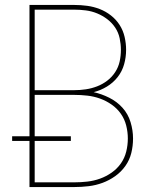

<svg xmlns="http://www.w3.org/2000/svg" viewBox="-20 -755 640 775"><path d="M99 0V-186H29V-205H99V-735H280Q306 -735 332 -731.5Q358 -728 382.5 -718.5Q407 -709 428 -692.5Q449 -676 463 -654Q477 -632 483 -606Q489 -580 489 -554Q489 -524 481 -495.5Q473 -467 455 -444Q437 -421 411.5 -405.5Q386 -390 358 -383Q390 -376 421 -360.5Q452 -345 474.5 -320Q497 -295 507 -262Q517 -229 517 -196Q517 -166 510 -137.5Q503 -109 486 -85Q469 -61 445 -44Q421 -27 394 -17Q367 -7 338 -3.5Q309 0 280 0ZM120 -391H280Q303 -391 326.5 -394.5Q350 -398 372 -406.5Q394 -415 413 -429.5Q432 -444 445 -464Q458 -484 463 -507Q468 -530 468 -554Q468 -577 463 -600.5Q458 -624 445 -643.5Q432 -663 413 -677.5Q394 -692 372 -701Q350 -710 326.5 -713Q303 -716 280 -716H120ZM120 -19H280Q306 -19 332.5 -22Q359 -25 384 -34Q409 -43 431 -58.5Q453 -74 468 -95.5Q483 -117 489.5 -143Q496 -169 496 -196Q496 -222 489.5 -248Q483 -274 468 -295.5Q453 -317 431 -332.5Q409 -348 384 -357Q359 -366 332.5 -369Q306 -372 280 -372H120V-205H266V-186H120Z"/></svg>

Font: Iosevka SS04 Thin Extended
Style: Regular
Weight: 100
Width: 7
Monospace: yes
Designer: Belleve Invis
Foundry: Belleve Invis
Version: Version 19.0.0; ttfautohint (v1.8.4)